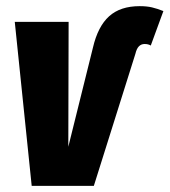

<svg xmlns="http://www.w3.org/2000/svg" viewBox="-20 -604 551 624"><path d="M28 -533H203L202 -127L282 -449Q298 -518 334.5 -551Q371 -584 434 -584Q457 -584 474 -580Q491 -576 511 -568L470 -456Q462 -461 450 -461Q439 -461 431.5 -453.5Q424 -446 420 -429L285 0H83Z"/></svg>

Font: Fira Sans Extra Condensed ExtraBold
Style: Italic
Weight: 800
Width: 3
Italic angle: -8°
Designer: Carrois Corporate & Edenspiekermann AG
Foundry: Carrois Corporate GbR & Edenspiekermann AG
Version: Version 4.203